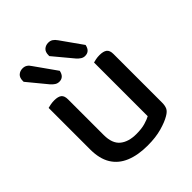

<svg xmlns="http://www.w3.org/2000/svg" viewBox="-198 -816 951 951"><g transform="rotate(-45 278.0 -340.5)"><path d="M70 -174V-260H168V-177Q168 -118 199.5 -92Q231 -66 286 -66Q323 -66 348.5 -73.5Q374 -81 388 -89V-260H486V-86Q486 -65 479.5 -51Q473 -37 452 -25Q427 -10 384.5 2Q342 14 285 14Q218 14 169.5 -6Q121 -26 95.5 -67.5Q70 -109 70 -174ZM486 -210H388V-465Q394 -467 406.5 -469.5Q419 -472 433 -472Q460 -472 473 -462Q486 -452 486 -427ZM168 -210H70V-465Q77 -467 89.5 -469.5Q102 -472 116 -472Q143 -472 155.5 -462Q168 -452 168 -427ZM158 -542 74 -644V-650Q74 -673 86.5 -684Q99 -695 117 -695Q131 -695 141 -688.5Q151 -682 159 -669L239 -556Q235 -537 225 -528Q215 -519 200 -519Q187 -519 177 -525.5Q167 -532 158 -542ZM339 -542 254 -644V-650Q254 -673 266.5 -684Q279 -695 297 -695Q311 -695 321 -688.5Q331 -682 340 -669L420 -556Q416 -537 406 -528Q396 -519 380 -519Q368 -519 358 -525.5Q348 -532 339 -542Z"/></g></svg>

Font: Baloo Tamma 2 Medium
Style: Regular
Weight: 500
Designer: Divya Kowshik, Shuchita Grover and Ek Type
Foundry: Ek Type
Version: Version 1.700